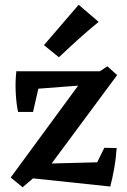

<svg xmlns="http://www.w3.org/2000/svg" viewBox="-20 -772 536 808"><path d="M75 16 25 -25 340 -454 379 -458 432 -493 473 -456 178 -58 135 -35ZM444 13 85 -25 121 -82 389 -89 419 -150 471 -149Q468 -104 460.5 -62.5Q453 -21 444 13ZM56 -301Q48 -339 46 -386.5Q44 -434 49 -472L148 -428L119 -301ZM52 -392 48 -472H409L367 -416ZM228 -531 165 -582 311 -752 395 -680Q350 -643 310 -607Q270 -571 228 -531Z"/></svg>

Font: Eczar Medium
Style: Regular
Weight: 500
Designer: Vaibhav Singh
Foundry: Rosetta Type Foundry
Version: Version 2.000